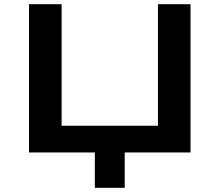

<svg xmlns="http://www.w3.org/2000/svg" viewBox="-20 -725 1044 913"><path d="M431 168V0H118V-705H273V-127H731V-705H886V0H573V168Z"/></svg>

Font: Nunito Sans 7pt Expanded
Style: Bold
Weight: 700
Width: 7
Designer: Vernon Adams
Foundry: Vernon Adams
Version: Version 3.101;gftools[0.9.27]